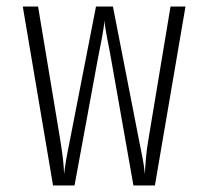

<svg xmlns="http://www.w3.org/2000/svg" viewBox="-20 -570 640 590"><path d="M143 0H209L281 -391C288 -427 299 -478 301 -507C303 -478 315 -427 321 -391L390 0H456L550 -550H504L436 -141C428 -95 427 -64 425 -35C423 -65 416 -95 407 -140L327 -550H275L195 -140C185 -91 180 -63 177 -35C176 -63 173 -91 165 -141L97 -550H50Z"/></svg>

Font: JetBrains Mono Thin
Style: Regular
Weight: 100
Monospace: yes
Designer: Philipp Nurullin, Konstantin Bulenkov
Foundry: JetBrains
Version: Version 2.305